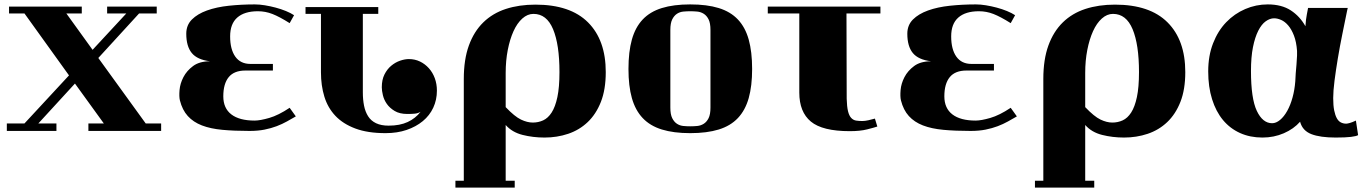

<svg xmlns="http://www.w3.org/2000/svg" viewBox="-20 -533 6194 871"><path d="M641 27H711V61H381V27H451L320 -154L154 27H236V61H11V27H91L293 -191L91 -472H21V-503H351V-472H281L400 -307L553 -472H466V-503H691V-472H611L426 -270Z M1112 61Q1043 61 989 56Q935 51 896 36Q857 21 832 -6.5Q807 -34 796 -78Q792 -95 794.5 -124.5Q797 -154 812 -183Q827 -212 856 -233.5Q885 -255 933 -255Q875 -262 850 -292.5Q825 -323 825 -380Q825 -419 850.5 -444.5Q876 -470 919 -485.5Q962 -501 1018.5 -507Q1075 -513 1136 -513Q1157 -513 1181.5 -509Q1206 -505 1230.5 -498.5Q1255 -492 1277 -483Q1299 -474 1314 -464L1294 -428Q1248 -457 1216 -469.5Q1184 -482 1150 -482Q1089 -482 1056.5 -453.5Q1024 -425 1024 -368Q1024 -309 1047.5 -276Q1071 -243 1116 -243H1218V-213H1093Q1042 -213 1017.5 -183Q993 -153 993 -96Q993 -42 1029.5 -14Q1066 14 1135 14Q1160 14 1201.5 2Q1243 -10 1294 -44L1322 -5Q1303 6 1281.5 18Q1260 30 1235 39.5Q1210 49 1180 55Q1150 61 1112 61Z M1626 -470V-114Q1626 -81 1631.5 -53.5Q1637 -26 1650 -5.5Q1663 15 1686 26Q1709 37 1743 37Q1794 37 1829.5 20.5Q1865 4 1888 -26Q1877 -19 1862.5 -17.5Q1848 -16 1828 -16Q1793 -16 1770.5 -29.5Q1748 -43 1735 -61.5Q1722 -80 1717 -101Q1712 -122 1712 -137Q1712 -171 1724 -195Q1736 -219 1754.5 -234.5Q1773 -250 1794.5 -257.5Q1816 -265 1835 -265Q1862 -265 1885 -254Q1908 -243 1925.5 -223.5Q1943 -204 1952.5 -178Q1962 -152 1962 -122Q1962 -80 1945.5 -44.5Q1929 -9 1898 16.5Q1867 42 1824.5 56.5Q1782 71 1729 71Q1648 71 1592 50Q1536 29 1501.5 -7.5Q1467 -44 1451.5 -94.5Q1436 -145 1436 -205V-470H1366V-501H1696V-470Z M2084 287V-175Q2084 -263 2107 -326.5Q2130 -390 2172.5 -431.5Q2215 -473 2275 -492.5Q2335 -512 2409 -512Q2567 -512 2647.5 -431.5Q2728 -351 2728 -206Q2728 -127 2706 -71Q2684 -15 2646 21Q2608 57 2557.5 74Q2507 91 2450 91Q2398 91 2350.5 79Q2303 67 2274 34V287H2315V318H2046V287ZM2397 23Q2422 23 2444 13Q2466 3 2482.5 -22.5Q2499 -48 2508.5 -92.5Q2518 -137 2518 -206Q2518 -331 2489 -400.5Q2460 -470 2400 -470Q2373 -470 2349.5 -449Q2326 -428 2309.5 -391.5Q2293 -355 2283.5 -306.5Q2274 -258 2274 -202V-47Q2315 -4 2343.5 9.5Q2372 23 2397 23Z M2831 -220Q2831 -298 2846.5 -353.5Q2862 -409 2895.5 -444.5Q2929 -480 2982.5 -496.5Q3036 -513 3111 -513Q3187 -513 3240.5 -496.5Q3294 -480 3327.5 -444.5Q3361 -409 3376.5 -353.5Q3392 -298 3392 -220Q3392 -143 3376.5 -88Q3361 -33 3327.5 2.5Q3294 38 3240.5 54.5Q3187 71 3111 71Q3036 71 2982.5 54.5Q2929 38 2895.5 2.5Q2862 -33 2846.5 -88Q2831 -143 2831 -220ZM3203 -397Q3203 -428 3194.5 -445Q3186 -462 3172.5 -470.5Q3159 -479 3143 -480.5Q3127 -482 3111 -482Q3096 -482 3080 -480.5Q3064 -479 3051 -470.5Q3038 -462 3029.5 -445Q3021 -428 3021 -397V-45Q3021 -14 3029.5 3Q3038 20 3051 28.5Q3064 37 3080 38.5Q3096 40 3111 40Q3127 40 3143 38.5Q3159 37 3172.5 28.5Q3186 20 3194.5 3Q3203 -14 3203 -45Z M3463 -503H3974V-472H3820L3821 -85Q3822 -49 3827 -28.5Q3832 -8 3841.5 2Q3851 12 3863.5 14Q3876 16 3892 16Q3904 16 3919.5 12.5Q3935 9 3949 5L3960 41Q3945 46 3913.5 54Q3882 62 3835 62Q3711 62 3658.5 18.5Q3606 -25 3606 -113V-472H3463Z M4383 61Q4314 61 4260 56Q4206 51 4167 36Q4128 21 4103 -6.5Q4078 -34 4067 -78Q4063 -95 4065.5 -124.5Q4068 -154 4083 -183Q4098 -212 4127 -233.5Q4156 -255 4204 -255Q4146 -262 4121 -292.5Q4096 -323 4096 -380Q4096 -419 4121.5 -444.5Q4147 -470 4190 -485.5Q4233 -501 4289.5 -507Q4346 -513 4407 -513Q4428 -513 4452.5 -509Q4477 -505 4501.5 -498.5Q4526 -492 4548 -483Q4570 -474 4585 -464L4565 -428Q4519 -457 4487 -469.5Q4455 -482 4421 -482Q4360 -482 4327.5 -453.5Q4295 -425 4295 -368Q4295 -309 4318.5 -276Q4342 -243 4387 -243H4489V-213H4364Q4313 -213 4288.5 -183Q4264 -153 4264 -96Q4264 -42 4300.5 -14Q4337 14 4406 14Q4431 14 4472.5 2Q4514 -10 4565 -44L4593 -5Q4574 6 4552.5 18Q4531 30 4506 39.5Q4481 49 4451 55Q4421 61 4383 61Z M4713 287V-175Q4713 -263 4736 -326.5Q4759 -390 4801.5 -431.5Q4844 -473 4904 -492.5Q4964 -512 5038 -512Q5196 -512 5276.5 -431.5Q5357 -351 5357 -206Q5357 -127 5335 -71Q5313 -15 5275 21Q5237 57 5186.5 74Q5136 91 5079 91Q5027 91 4979.5 79Q4932 67 4903 34V287H4944V318H4675V287ZM5026 23Q5051 23 5073 13Q5095 3 5111.5 -22.5Q5128 -48 5137.5 -92.5Q5147 -137 5147 -206Q5147 -331 5118 -400.5Q5089 -470 5029 -470Q5002 -470 4978.5 -449Q4955 -428 4938.5 -391.5Q4922 -355 4912.5 -306.5Q4903 -258 4903 -202V-47Q4944 -4 4972.5 9.5Q5001 23 5026 23Z M5707 91Q5651 91 5605.5 70.5Q5560 50 5528 11.5Q5496 -27 5478.5 -83Q5461 -139 5461 -209Q5461 -280 5483 -336.5Q5505 -393 5542.5 -432Q5580 -471 5629 -492Q5678 -513 5731 -513Q5794 -513 5835.5 -486Q5877 -459 5902 -414Q5904 -446 5908.5 -468Q5913 -490 5914 -497H6094L6091 -484Q6081 -435 6069.5 -378.5Q6058 -322 6049 -268Q6040 -214 6034 -167Q6028 -120 6028 -88Q6028 -54 6032.5 -32Q6037 -10 6044.5 3.5Q6052 17 6063 22.5Q6074 28 6087 28Q6092 28 6103 25Q6114 22 6131 14L6141 80Q6133 85 6108.5 88Q6084 91 6039 91Q5969 91 5929 75.5Q5889 60 5878 20V19Q5849 52 5804 71.5Q5759 91 5707 91ZM5751 26Q5769 26 5787 11Q5805 -4 5819.5 -30Q5834 -56 5843.5 -90.5Q5853 -125 5856 -164L5858 -200Q5860 -220 5861.5 -241Q5863 -262 5864 -281V-302Q5861 -343 5850 -371.5Q5839 -400 5824 -417.5Q5809 -435 5792 -442.5Q5775 -450 5760 -450Q5741 -450 5722 -436.5Q5703 -423 5688 -393.5Q5673 -364 5664 -319Q5655 -274 5655 -211Q5655 -86 5681.5 -30Q5708 26 5751 26Z"/></svg>

Font: Cafe24 ClassicType
Style: Regular
Weight: 400
Designer: Cafe24 thkim, hmlim, mnelim & 4IR
Foundry: Cafe24
Version: Version 1.000